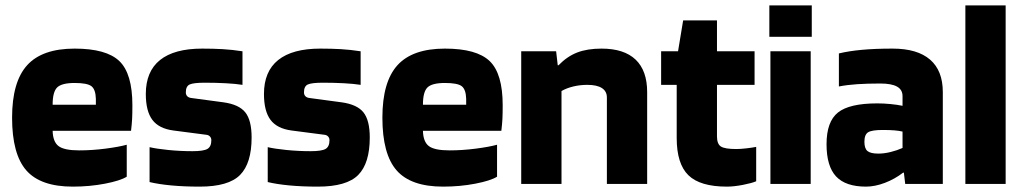

<svg xmlns="http://www.w3.org/2000/svg" viewBox="-20 -685 3808 715"><path d="M452 -146V-27Q428 -12 371 -1Q314 10 251 10Q131 10 78 -50.5Q25 -111 25 -247Q25 -380 81 -442Q137 -504 258 -504Q376 -504 424.5 -457.5Q473 -411 473 -293Q473 -261 472 -242Q471 -223 468 -198H176Q177 -157 198 -141Q219 -125 275 -125Q323 -125 373 -131.5Q423 -138 452 -146ZM258 -376Q210 -376 193 -359.5Q176 -343 176 -295H337V-317Q336 -352 320.5 -364Q305 -376 258 -376Z M743 -377Q701 -377 686.5 -370.5Q672 -364 672 -341Q672 -332 677.5 -326.5Q683 -321 693 -320L812 -304Q870 -296 893.5 -266.5Q917 -237 917 -173Q917 -77 874 -33.5Q831 10 724 10Q665 10 617.5 5.5Q570 1 537 -7V-137Q562 -131 606.5 -126.5Q651 -122 697 -122Q738 -122 752.5 -130.5Q767 -139 767 -163Q767 -171 762 -176.5Q757 -182 749 -183L626 -199Q572 -206 547.5 -238.5Q523 -271 523 -335Q523 -419 576 -461.5Q629 -504 733 -504Q774 -504 809 -502Q844 -500 883 -494V-369Q858 -373 821 -375Q784 -377 743 -377Z M1183 -377Q1141 -377 1126.5 -370.5Q1112 -364 1112 -341Q1112 -332 1117.5 -326.5Q1123 -321 1133 -320L1252 -304Q1310 -296 1333.5 -266.5Q1357 -237 1357 -173Q1357 -77 1314 -33.5Q1271 10 1164 10Q1105 10 1057.5 5.5Q1010 1 977 -7V-137Q1002 -131 1046.5 -126.5Q1091 -122 1137 -122Q1178 -122 1192.5 -130.5Q1207 -139 1207 -163Q1207 -171 1202 -176.5Q1197 -182 1189 -183L1066 -199Q1012 -206 987.5 -238.5Q963 -271 963 -335Q963 -419 1016 -461.5Q1069 -504 1173 -504Q1214 -504 1249 -502Q1284 -500 1323 -494V-369Q1298 -373 1261 -375Q1224 -377 1183 -377Z M1831 -146V-27Q1807 -12 1750 -1Q1693 10 1630 10Q1510 10 1457 -50.5Q1404 -111 1404 -247Q1404 -380 1460 -442Q1516 -504 1637 -504Q1755 -504 1803.5 -457.5Q1852 -411 1852 -293Q1852 -261 1851 -242Q1850 -223 1847 -198H1555Q1556 -157 1577 -141Q1598 -125 1654 -125Q1702 -125 1752 -131.5Q1802 -138 1831 -146ZM1637 -376Q1589 -376 1572 -359.5Q1555 -343 1555 -295H1716V-317Q1715 -352 1699.5 -364Q1684 -376 1637 -376Z M2071 0H1921V-494H2051L2057 -442H2060Q2092 -475 2129.5 -489.5Q2167 -504 2220 -504Q2304 -504 2347 -463Q2390 -422 2390 -342V0H2240V-322Q2240 -345 2221.5 -357Q2203 -369 2167 -369Q2140 -369 2115 -363Q2090 -357 2071 -346Z M2500 -369H2442V-494H2505L2524 -609H2650V-494H2790V-369H2650V-177Q2650 -149 2664.5 -139.5Q2679 -130 2722 -130Q2737 -130 2759 -132.5Q2781 -135 2796 -138V-10Q2780 -3 2746.5 3.5Q2713 10 2687 10Q2587 10 2543.5 -32.5Q2500 -75 2500 -171Z M3003 -548H2845V-665H3003ZM2999 0H2849V-494H2999Z M3205 10Q3129 10 3093.5 -28Q3058 -66 3058 -148Q3058 -232 3100.5 -266Q3143 -300 3247 -300Q3271 -300 3296.5 -297.5Q3322 -295 3341 -291V-327Q3341 -351 3320.5 -362.5Q3300 -374 3258 -374Q3210 -374 3172.5 -371.5Q3135 -369 3104 -363V-486Q3141 -495 3190 -499.5Q3239 -504 3304 -504Q3396 -504 3443.5 -463Q3491 -422 3491 -342V0H3351L3346 -42H3343Q3312 -18 3275 -4Q3238 10 3205 10ZM3267 -201Q3227 -201 3213 -192.5Q3199 -184 3199 -157Q3199 -132 3210.5 -122.5Q3222 -113 3251 -113Q3273 -113 3297 -119Q3321 -125 3341 -134V-195Q3329 -198 3311 -199.5Q3293 -201 3267 -201Z M3725 -665V0H3575V-665Z"/></svg>

Font: Blinker
Style: Bold
Weight: 700
Designer: Juergen Huber
Foundry: supertype
Version: Version 1.015;PS 1.15;hotconv 1.0.88;makeotf.lib2.5.647800; 